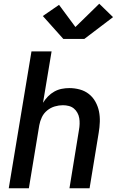

<svg xmlns="http://www.w3.org/2000/svg" viewBox="-20 -1011 640 1031"><path d="M27 0 149 -735H257L211 -459Q222 -477 237.5 -493Q253 -509 272 -519.5Q291 -530 311.5 -534Q332 -538 352 -538Q381 -538 408.5 -530.5Q436 -523 457.5 -506Q479 -489 492.5 -464.5Q506 -440 511.5 -413Q517 -386 516 -356.5Q515 -327 510 -298L461 0H353L404 -313Q407 -329 407.5 -345.5Q408 -362 405.5 -377Q403 -392 395.5 -405.5Q388 -419 376.5 -428.5Q365 -438 349.5 -442Q334 -446 318 -446Q296 -446 274 -439.5Q252 -433 233.5 -418Q215 -403 205 -382Q195 -361 191 -339L135 0ZM320 -802 210 -925 297 -985 385 -866 513 -991 587 -919 433 -802Z"/></svg>

Font: Iosevka Curly SmBdExObl
Style: Regular
Weight: 600
Width: 7
Italic angle: -9°
Monospace: yes
Designer: Belleve Invis
Foundry: Belleve Invis
Version: Version 11.1.0; ttfautohint (v1.8.3)